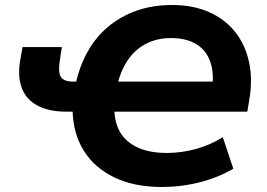

<svg xmlns="http://www.w3.org/2000/svg" viewBox="-20 -736 1066 767"><path d="M626 11Q517 11 437.5 -27Q358 -65 315 -133.5Q272 -202 270 -296L292 -290H244Q176 -290 131 -313.5Q86 -337 68 -382Q50 -427 60 -491L70 -548H227L218 -488Q212 -445 224 -427.5Q236 -410 273 -410H305L280 -390Q295 -465 327.5 -525Q360 -585 410 -627.5Q460 -670 524.5 -693Q589 -716 669 -716Q751 -716 814.5 -688Q878 -660 918.5 -609.5Q959 -559 974.5 -490Q990 -421 976 -338L968 -290H420L437 -295Q439 -239 463.5 -202Q488 -165 534 -145Q580 -125 647 -125Q705 -125 763 -141Q821 -157 870 -188L912 -62Q873 -39 826.5 -22.5Q780 -6 729 2.5Q678 11 626 11ZM663 -584Q608 -584 564 -561.5Q520 -539 491 -496.5Q462 -454 447 -391L425 -410H866L823 -352Q838 -430 822.5 -481.5Q807 -533 766 -558.5Q725 -584 663 -584Z"/></svg>

Font: Nunito Sans 8pt ExtraBold
Style: Italic
Weight: 800
Italic angle: -9°
Version: Version 3.101;gftools[0.9.27]